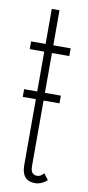

<svg xmlns="http://www.w3.org/2000/svg" viewBox="-80 -694 338 736"><g transform="rotate(10 89.0 -325.5)"><path d="M9 -308.5V-338.5H152V-308.5ZM111 9Q99 9 87.2 4.2Q75.5 -0.5 67.8 -14Q60 -27.5 60 -54.5V-493.5H3.5V-523.5H60Q60 -543.5 60 -568Q60 -592.5 60 -616.8Q60 -641 60 -660H90V-523.5H157.5V-493.5H90V-54.5Q90 -33 97.8 -26.5Q105.5 -20 113.5 -20Q124 -20 130.5 -24.8Q137 -29.5 141 -34.5L159 -11Q152.5 -3.5 139.2 2.8Q126 9 111 9Z"/></g></svg>

Font: Imbue Thin 10pt Thin
Style: Regular
Weight: 250
Version: Version 1.102